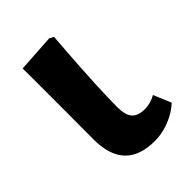

<svg xmlns="http://www.w3.org/2000/svg" viewBox="-165 -613 710 710"><g transform="rotate(-45 189.5 -258.5)"><path d="M225.5 14Q148 14 108.8 -26.8Q69.5 -67.5 69.5 -150.5Q69.5 -177 69.7 -210.5Q70 -244 70 -281.2Q70 -318.5 70 -355.2Q70 -392 70 -425Q70 -458 70 -483.3Q70 -508.5 69.5 -521.5L218 -531L234.5 -522Q231.5 -486 228.8 -446.5Q226 -407 223.5 -367.3Q221 -327.5 219.3 -290.8Q217.5 -254 216.8 -224Q216 -194 216 -173Q216 -131.5 231.8 -113.5Q247.5 -95.5 284 -95.5Q298 -95.5 312.5 -99.5Q327 -103.5 341 -111.5L370 -42.5Q352 -25.5 328.3 -12.8Q304.5 0 278.3 7Q252 14 225.5 14Z"/></g></svg>

Font: Literata Variable Black
Style: Regular
Weight: 900
Designer: Latin by Veronika Burian and Jose Scaglione. Greek by Irene Vlachou. Cyrillic by Vera Evstafieva.
Foundry: TypeTogether
Version: Version 3.021